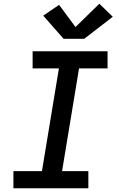

<svg xmlns="http://www.w3.org/2000/svg" viewBox="-20 -1010 640 1030"><path d="M52 0V-92H205L296 -643H155V-735H557V-643H404L313 -92H454V0ZM321 -802 212 -926 297 -984 385 -865 513 -990 585 -920 432 -802Z"/></svg>

Font: Iosevka Slab SmBdExObl
Style: Regular
Weight: 600
Width: 7
Italic angle: -9°
Monospace: yes
Designer: Belleve Invis
Foundry: Belleve Invis
Version: Version 11.1.0; ttfautohint (v1.8.3)